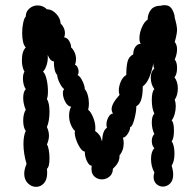

<svg xmlns="http://www.w3.org/2000/svg" viewBox="-20 -727 760 745"><path d="M662 -315Q662 -299 657.5 -283.5Q653 -268 646 -260Q655 -251 655 -220Q655 -190 646 -178Q651 -173 654 -160Q657 -147 657 -131Q657 -101 646 -84Q652 -65 652 -50Q652 -27 640 -15Q628 -3 612 -3Q598 -3 587 -13Q576 -23 576 -40Q576 -49 579 -58Q566 -81 566 -110Q566 -139 579 -152Q569 -162 569 -180Q569 -197 579 -207Q569 -227 569 -252Q569 -277 579 -286Q569 -306 569 -339Q569 -372 579 -381Q565 -400 565 -426Q565 -449 579 -462Q575 -467 575 -476Q575 -483 577 -494.5Q579 -506 579 -516Q579 -490 567 -448.5Q555 -407 534 -392Q534 -326 509 -315Q509 -293 501 -263.5Q493 -234 485 -234Q485 -222 475.5 -207.5Q466 -193 457 -193Q460 -183 460 -171Q460 -157 455.5 -144.5Q451 -132 444 -125Q444 -107 437 -95Q430 -83 418 -72Q418 -53 405 -42Q392 -31 375 -31Q359 -31 347 -41.5Q335 -52 335 -71Q335 -80 336 -84Q326 -84 317.5 -101.5Q309 -119 309 -139Q300 -139 290 -154.5Q280 -170 274 -189.5Q268 -209 271 -219Q263 -225 255.5 -242Q248 -259 248 -278Q248 -298 256 -313Q243 -314 233.5 -331.5Q224 -349 224 -366Q224 -376 229 -381Q219 -389 210.5 -407Q202 -425 202 -436Q189 -449 189 -489Q175 -489 165 -514Q167 -495 161.5 -476.5Q156 -458 147 -449Q156 -441 161 -418.5Q166 -396 166 -373Q166 -352 162 -343Q172 -327 172 -294Q172 -257 162 -234Q170 -217 170 -200Q170 -185 162 -166Q166 -162 169 -146.5Q172 -131 172 -113Q172 -79 162 -72Q163 -66 163 -56Q163 -30 150.5 -16Q138 -2 120 -2Q102 -2 88 -16Q74 -30 74 -53Q74 -70 83 -91Q71 -132 71 -168Q71 -201 80 -219Q70 -232 70 -260Q70 -273 73 -284.5Q76 -296 80 -301Q70 -324 70 -347Q70 -371 80 -381Q75 -388 72 -399Q69 -410 69 -422Q69 -440 75 -449Q65 -466 65 -493Q65 -528 80 -543Q66 -557 66 -600Q66 -620 70 -638.5Q74 -657 80 -663Q80 -682 94 -694Q108 -706 126 -706Q147 -706 162 -691Q182 -691 198.5 -673Q215 -655 215 -636Q222 -630 227 -619.5Q232 -609 232 -598Q232 -590 229 -582Q241 -581 248.5 -568Q256 -555 256 -543Q264 -536 269.5 -523.5Q275 -511 275 -498Q275 -486 271 -475Q276 -475 280.5 -466.5Q285 -458 285 -448Q285 -440 281 -436Q292 -430 300.5 -411.5Q309 -393 309 -381Q316 -374 320.5 -358Q325 -342 325 -325Q325 -312 322 -301Q332 -294 341 -272.5Q350 -251 350 -231Q350 -223 349 -219Q361 -210 366.5 -202Q372 -194 376 -178Q378 -222 395 -231Q393 -239 393 -243Q393 -258 400.5 -272Q408 -286 418 -286Q413 -296 413 -303Q413 -325 444 -359Q441 -365 441 -375Q441 -392 448.5 -410Q456 -428 470 -436Q470 -466 474.5 -486.5Q479 -507 497 -516Q497 -534 505.5 -545.5Q514 -557 526 -557Q521 -565 521 -578Q521 -599 530.5 -621Q540 -643 553 -651Q553 -673 565.5 -689Q578 -705 605 -705Q610 -707 619 -707Q639 -707 648.5 -689.5Q658 -672 658 -658Q667 -627 667 -611Q667 -596 658 -564Q667 -554 667 -535Q667 -517 658 -496Q667 -486 667 -463Q667 -439 657 -427Q670 -410 670 -384Q670 -358 658 -340Q662 -329 662 -315Z"/></svg>

Font: Pangolin
Style: Regular
Weight: 400
Designer: Kevin Burke
Foundry: Google, Inc.
Version: Version 1.101